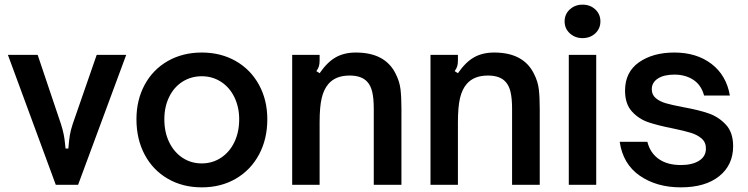

<svg xmlns="http://www.w3.org/2000/svg" viewBox="-20 -795 3218 826"><path d="M220 0 14 -559H142L242 -262Q250 -237 254 -217Q258 -197 259.5 -179.5Q261 -162 262 -156H274Q277 -192 280.5 -213.5Q284 -235 293 -262L396 -559H523L316 0Z M567 -282Q567 -365 602.5 -430.5Q638 -496 702 -532.5Q766 -569 848 -569Q930 -569 994 -532.5Q1058 -496 1094 -430.5Q1130 -365 1130 -282Q1130 -197 1094.5 -130.5Q1059 -64 995 -26.5Q931 11 848 11Q766 11 702 -26Q638 -63 602.5 -129.5Q567 -196 567 -282ZM1009 -282Q1009 -334 988.5 -376.5Q968 -419 931 -443Q894 -467 848 -467Q802 -467 765 -443.5Q728 -420 707.5 -377.5Q687 -335 687 -282Q687 -226 708 -183Q729 -140 765.5 -116Q802 -92 848 -92Q894 -92 931 -116.5Q968 -141 988.5 -184Q1009 -227 1009 -282Z M1237 0V-559H1355V-535Q1355 -520 1352 -510Q1349 -500 1341 -489L1355 -480Q1388 -528 1424.5 -548.5Q1461 -569 1511 -569Q1637 -569 1682 -478Q1699 -445 1703 -411Q1707 -377 1707 -327V0H1588V-327Q1588 -371 1581.5 -399Q1575 -427 1560 -443Q1536 -470 1484 -470Q1424 -470 1393 -434Q1373 -411 1364 -373Q1355 -335 1355 -269V0Z M1832 0V-559H1950V-535Q1950 -520 1947 -510Q1944 -500 1936 -489L1950 -480Q1983 -528 2019.5 -548.5Q2056 -569 2106 -569Q2232 -569 2277 -478Q2294 -445 2298 -411Q2302 -377 2302 -327V0H2183V-327Q2183 -371 2176.5 -399Q2170 -427 2155 -443Q2131 -470 2079 -470Q2019 -470 1988 -434Q1968 -411 1959 -373Q1950 -335 1950 -269V0Z M2545 0H2427V-559H2545ZM2409 -703Q2409 -734 2431.5 -754.5Q2454 -775 2486 -775Q2519 -775 2541 -754.5Q2563 -734 2563 -703Q2563 -672 2541 -651.5Q2519 -631 2486 -631Q2454 -631 2431.5 -651.5Q2409 -672 2409 -703Z M2646 -185H2765Q2777 -137 2814 -111Q2851 -85 2909 -85Q2958 -85 2987.5 -103.5Q3017 -122 3017 -156Q3017 -183 2998.5 -199Q2980 -215 2952.5 -223.5Q2925 -232 2877 -242Q2811 -255 2769.5 -269Q2728 -283 2698.5 -315.5Q2669 -348 2669 -405Q2669 -485 2729 -527Q2789 -569 2881 -569Q2977 -569 3041 -520Q3105 -471 3120 -384H3009Q2997 -429 2963 -451.5Q2929 -474 2881 -474Q2836 -474 2810 -457Q2784 -440 2784 -411Q2784 -387 2801.5 -372.5Q2819 -358 2845.5 -350.5Q2872 -343 2919 -334Q2986 -322 3029 -307Q3072 -292 3103 -258.5Q3134 -225 3134 -166Q3134 -85 3074 -37Q3014 11 2909 11Q2805 11 2732.5 -39Q2660 -89 2646 -185Z"/></svg>

Font: Open Sauce Sans SemiBold
Style: Regular
Weight: 600
Designer: Alfredo Marco Pradil
Foundry: Creative Sauce Fz LLC
Version: Version 1.477